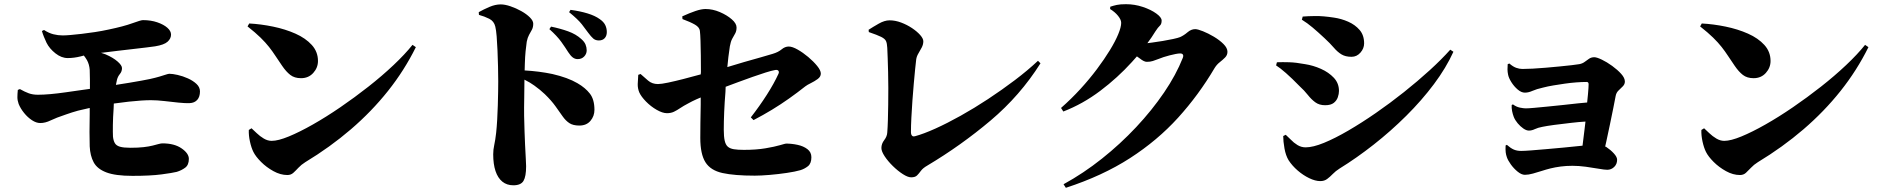

<svg xmlns="http://www.w3.org/2000/svg" viewBox="-20 -827 8970 916"><path d="M720 -606Q706 -604 678 -600.5Q650 -597 614 -593Q578 -589 541 -584.5Q504 -580 472 -576Q467 -575 462 -575Q473 -572 483 -568Q520 -552 541 -533.5Q562 -515 562 -502Q562 -486 552 -474Q542 -462 538 -446Q535 -435 533 -422Q565 -427 596 -432Q662 -443 695 -450Q722 -456 740.5 -461.5Q759 -467 771 -471Q783 -475 788 -475Q803 -475 827.5 -469.5Q852 -464 876.5 -453Q901 -442 917.5 -426.5Q934 -411 934 -391Q934 -365 921 -350.5Q908 -336 885 -335Q864 -334 831 -337.5Q798 -341 763.5 -345Q729 -349 700 -349Q659 -349 594 -342Q558 -338 523 -333Q522 -321 522 -308Q519 -267 518.5 -231Q518 -195 519 -175Q521 -156 528 -144Q535 -132 552.5 -127Q570 -122 602 -122Q639 -122 665 -125Q691 -128 708.5 -132.5Q726 -137 737 -140Q748 -143 755 -143Q812 -143 846.5 -119Q881 -95 881 -69Q881 -40 863.5 -27Q846 -14 823 -7Q803 -2 750.5 5Q698 12 612 12Q531 12 487.5 -4.5Q444 -21 427 -52.5Q410 -84 408 -129Q407 -157 407 -197.5Q407 -238 408 -283Q408 -297 408 -312Q380 -306 352 -299Q323 -291 295 -281Q247 -265 221.5 -252.5Q196 -240 172 -240Q153 -240 132.5 -253.5Q112 -267 95 -288Q78 -309 69 -331Q63 -348 63 -363Q63 -378 65 -398L75 -402Q98 -389 117 -382Q136 -375 161 -375Q187 -375 220.5 -378Q254 -381 292.5 -386.5Q331 -392 373 -398Q391 -401 409 -403Q409 -426 409 -445Q409 -478 408 -494Q406 -520 395 -540Q388 -552 380 -562Q372 -560 365 -558Q333 -550 303 -550Q273 -550 244.5 -572.5Q216 -595 202 -623Q195 -638 189.5 -651.5Q184 -665 180 -679L190 -684Q213 -669 235 -663.5Q257 -658 279 -658Q293 -658 316.5 -660Q340 -662 370 -665.5Q400 -669 433 -674Q466 -679 498 -686Q570 -701 611 -716Q652 -731 662 -731Q700 -731 730.5 -720.5Q761 -710 778.5 -694.5Q796 -679 796 -662Q796 -643 779.5 -628Q763 -613 720 -606Z M1169 -715Q1225 -712 1283 -700Q1341 -688 1389.5 -666.5Q1438 -645 1467.5 -612.5Q1497 -580 1497 -536Q1497 -504 1474.5 -479Q1452 -454 1416 -454Q1385 -454 1365 -469.5Q1345 -485 1326 -513Q1308 -539 1294 -560.5Q1280 -582 1263.5 -603Q1247 -624 1223 -647.5Q1199 -671 1161 -701ZM1948 -613 1964 -602Q1909 -491 1831 -393Q1753 -295 1654 -210Q1555 -125 1436 -53Q1417 -41 1404 -27Q1391 -13 1379.5 -2.5Q1368 8 1351 8Q1318 8 1284.5 -10.5Q1251 -29 1225.5 -54.5Q1200 -80 1189 -102Q1179 -122 1172.5 -151.5Q1166 -181 1167 -207L1180 -215Q1190 -206 1205 -191.5Q1220 -177 1238.5 -166Q1257 -155 1276 -155Q1307 -155 1358 -176Q1409 -197 1472.5 -233Q1536 -269 1604 -315.5Q1672 -362 1737.5 -413.5Q1803 -465 1857.5 -516.5Q1912 -568 1948 -613Z M2264 -769Q2287 -782 2315 -794Q2343 -806 2369 -806Q2389 -806 2415.5 -797Q2442 -788 2467 -774Q2492 -760 2508 -744Q2524 -728 2524 -714Q2524 -697 2517.5 -685Q2511 -673 2504 -660.5Q2497 -648 2493 -628Q2490 -608 2487.5 -582.5Q2485 -557 2484 -525Q2483 -509 2483 -491Q2553 -487 2615 -474Q2689 -457 2735 -430Q2773 -408 2794.5 -380Q2816 -352 2816 -303Q2816 -273 2797 -250.5Q2778 -228 2744 -228Q2714 -228 2696.5 -239.5Q2679 -251 2664.5 -271.5Q2650 -292 2630.5 -319.5Q2611 -347 2579 -378Q2557 -399 2529 -419Q2510 -433 2482 -447Q2481 -401 2481 -359Q2480 -314 2480.5 -274Q2481 -234 2482.5 -200Q2484 -166 2485 -137Q2487 -96 2488.5 -69.5Q2490 -43 2490 -34Q2490 15 2477.5 36Q2465 57 2429 57Q2398 57 2376.5 39.5Q2355 22 2344 -11Q2333 -44 2333 -91Q2333 -113 2338 -135.5Q2343 -158 2347 -193Q2350 -221 2352 -255.5Q2354 -290 2355 -325Q2356 -360 2356.5 -390Q2357 -420 2357 -439Q2357 -471 2356 -509.5Q2355 -548 2353.5 -585.5Q2352 -623 2349.5 -653.5Q2347 -684 2343 -700Q2337 -726 2314 -737.5Q2291 -749 2265 -756ZM2691 -578Q2678 -599 2658 -627Q2638 -655 2601 -688L2609 -700Q2653 -691 2690.5 -677.5Q2728 -664 2753 -641Q2768 -628 2773.5 -614.5Q2779 -601 2779 -587Q2779 -570 2767 -557.5Q2755 -545 2736 -545Q2723 -545 2712.5 -553Q2702 -561 2691 -578ZM2786 -671Q2774 -688 2755.5 -711.5Q2737 -735 2695 -769L2702 -780Q2747 -774 2783 -763Q2819 -752 2841 -736Q2860 -723 2867.5 -707.5Q2875 -692 2875 -674Q2875 -656 2865 -645Q2855 -634 2837 -634Q2821 -634 2810.5 -643Q2800 -652 2786 -671Z M3235 -749Q3270 -765 3298 -774.5Q3326 -784 3346 -784Q3380 -784 3414 -769.5Q3448 -755 3471 -735Q3494 -715 3494 -696Q3494 -679 3487.5 -667.5Q3481 -656 3473.5 -642.5Q3466 -629 3462 -606Q3459 -588 3455 -555Q3452 -533 3450 -507Q3489 -519 3530 -531Q3573 -543 3609.5 -553.5Q3646 -564 3666 -570Q3693 -578 3709 -591.5Q3725 -605 3743 -605Q3760 -605 3785.5 -590.5Q3811 -576 3836 -555Q3861 -534 3878.5 -512.5Q3896 -491 3896 -476Q3896 -461 3881 -450Q3866 -439 3848.5 -430.5Q3831 -422 3822 -415Q3784 -385 3744.5 -357Q3705 -329 3663 -303.5Q3621 -278 3575 -254L3562 -267Q3604 -321 3638.5 -375Q3673 -429 3694 -475Q3698 -484 3693.5 -489.5Q3689 -495 3678 -493Q3661 -490 3632.5 -481Q3604 -472 3570 -460Q3536 -448 3501 -435Q3470 -423 3442 -413Q3441 -400 3441 -388Q3437 -340 3435 -293.5Q3433 -247 3433 -208Q3433 -175 3437.5 -155.5Q3442 -136 3452.5 -127Q3463 -118 3481.5 -115Q3500 -112 3529 -112Q3588 -112 3632 -119.5Q3676 -127 3701.5 -134.5Q3727 -142 3730 -142Q3757 -142 3785 -136Q3813 -130 3832 -115.5Q3851 -101 3851 -77Q3851 -47 3834.5 -34Q3818 -21 3798 -15Q3774 -8 3733.5 -2Q3693 4 3651.5 7.5Q3610 11 3581 11Q3484 11 3427 -1.5Q3370 -14 3345.5 -53Q3321 -92 3321 -169Q3321 -198 3321.5 -240Q3322 -282 3323 -328Q3323 -346 3323 -362Q3312 -358 3302 -353Q3282 -344 3264 -334Q3241 -322 3225.5 -311.5Q3210 -301 3195.5 -294Q3181 -287 3162 -287Q3141 -287 3113 -303Q3085 -319 3062 -342.5Q3039 -366 3030 -386Q3022 -405 3022.5 -426Q3023 -447 3025 -470L3036 -474Q3053 -459 3072 -442.5Q3091 -426 3119 -426Q3135 -426 3168 -433Q3201 -440 3240 -450Q3279 -460 3315 -470Q3319 -471 3323 -472Q3323 -478 3324 -483Q3324 -523 3323.5 -562Q3323 -601 3322 -632.5Q3321 -664 3319 -680Q3317 -697 3295.5 -709.5Q3274 -722 3236 -736Z M4124 -685Q4144 -698 4172 -714Q4200 -730 4224 -730Q4251 -730 4279 -719.5Q4307 -709 4331 -693Q4355 -677 4370 -660Q4385 -643 4385 -630Q4385 -615 4377.5 -600.5Q4370 -586 4361.5 -572Q4353 -558 4351 -543Q4349 -528 4346 -497.5Q4343 -467 4339.5 -428Q4336 -389 4333 -347Q4330 -305 4328 -266Q4326 -227 4326 -197Q4326 -183 4333 -178Q4337 -175 4345 -177Q4386 -188 4442.5 -213.5Q4499 -239 4563.5 -275Q4628 -311 4694 -354.5Q4760 -398 4821.5 -444.5Q4883 -491 4932 -537L4944 -525Q4847 -371 4706 -252Q4565 -133 4404 -37Q4383 -25 4373.5 -12Q4364 1 4355 10Q4346 19 4327 19Q4311 19 4287 3.5Q4263 -12 4239.5 -35Q4216 -58 4200.5 -81.5Q4185 -105 4185 -121Q4185 -141 4198.5 -158.5Q4212 -176 4213 -195Q4215 -220 4216 -254.5Q4217 -289 4217.5 -328Q4218 -367 4218 -407Q4218 -447 4217 -483.5Q4216 -520 4215 -550Q4214 -580 4213 -599Q4212 -620 4207 -631Q4202 -642 4184 -651Q4166 -660 4125 -674Z M5042 -312Q5091 -355 5134.5 -402.5Q5178 -450 5213.5 -497.5Q5249 -545 5275 -587.5Q5301 -630 5315 -664Q5329 -698 5329 -718Q5329 -733 5314 -751.5Q5299 -770 5276 -784L5277 -795Q5292 -800 5308 -803.5Q5324 -807 5352 -807Q5393 -807 5432 -794Q5471 -781 5496.5 -762.5Q5522 -744 5522 -729Q5522 -712 5513.5 -704.5Q5505 -697 5492 -677Q5475 -649 5454 -621Q5463 -622 5477 -624Q5500 -627 5527 -631.5Q5554 -636 5577 -641Q5600 -646 5610 -650Q5628 -658 5645.5 -673Q5663 -688 5682 -688Q5694 -688 5719 -678Q5744 -668 5771 -652Q5798 -636 5817 -617Q5836 -598 5836 -580Q5836 -564 5824.5 -552.5Q5813 -541 5799 -530Q5785 -519 5775 -503Q5699 -374 5600.5 -265.5Q5502 -157 5371 -72.5Q5240 12 5065 69L5054 52Q5149 0 5237 -70Q5325 -140 5400.5 -220.5Q5476 -301 5533.5 -385.5Q5591 -470 5623 -551Q5627 -562 5623 -567Q5620 -572 5610 -572Q5602 -572 5589 -569.5Q5576 -567 5560.5 -563Q5545 -559 5531 -554.5Q5517 -550 5508 -546Q5492 -540 5480 -536Q5468 -532 5451 -532Q5438 -532 5418 -548Q5411 -553 5404 -558Q5392 -545 5380 -531Q5312 -456 5229 -393.5Q5146 -331 5053 -295Z M6899 -590 6914 -580Q6879 -503 6821 -425.5Q6763 -348 6689 -274.5Q6615 -201 6533.5 -137Q6452 -73 6371 -23Q6352 -11 6338.5 3Q6325 17 6311.5 27Q6298 37 6279 37Q6255 37 6226 23Q6197 9 6171 -13.5Q6145 -36 6128 -62Q6114 -85 6108 -119Q6102 -153 6102 -178L6114 -184L6138 -161Q6152 -146 6170 -135Q6188 -124 6209 -124Q6244 -124 6296.5 -145.5Q6349 -167 6412.5 -204Q6476 -241 6544 -288Q6612 -335 6678 -387.5Q6744 -440 6801 -492Q6858 -544 6899 -590ZM6068 -515 6072 -530Q6099 -531 6131 -530Q6163 -529 6206 -521Q6245 -515 6282 -498.5Q6319 -482 6343.5 -456Q6368 -430 6368 -393Q6368 -379 6362.5 -363Q6357 -347 6343 -336Q6329 -325 6302 -325Q6274 -325 6255 -339Q6236 -353 6219.5 -374Q6203 -395 6180 -416Q6143 -454 6115 -478.5Q6087 -503 6068 -515ZM6191 -733 6195 -748Q6218 -750 6255 -750.5Q6292 -751 6344 -743Q6379 -738 6412 -723.5Q6445 -709 6466.5 -684Q6488 -659 6488 -620Q6488 -596 6470.5 -576Q6453 -556 6428 -556Q6399 -556 6380 -567.5Q6361 -579 6343.5 -599.5Q6326 -620 6299 -645Q6268 -674 6242.5 -695.5Q6217 -717 6191 -733Z M7181 -524Q7198 -509 7213.5 -503.5Q7229 -498 7243 -498Q7263 -498 7292.5 -499.5Q7322 -501 7355.5 -504Q7389 -507 7421 -510Q7453 -513 7478 -516Q7503 -519 7515 -521Q7530 -524 7540.5 -532Q7551 -540 7561.5 -547Q7572 -554 7586 -554Q7598 -554 7622 -542.5Q7646 -531 7671.5 -512.5Q7697 -494 7714.5 -474.5Q7732 -455 7732 -438Q7732 -425 7722 -415Q7712 -405 7701.5 -395Q7691 -385 7688 -369Q7684 -348 7677 -312.5Q7670 -277 7661 -234.5Q7652 -192 7643 -150Q7641 -139 7638 -128Q7641 -127 7643 -126Q7664 -112 7679.5 -95Q7695 -78 7695 -65Q7695 -44 7681 -30.5Q7667 -17 7648 -17Q7635 -17 7607 -22Q7579 -27 7545.5 -31.5Q7512 -36 7482 -36Q7452 -36 7425.5 -32.5Q7399 -29 7377 -23.5Q7355 -18 7337 -12Q7315 -5 7293.5 1Q7272 7 7255 7Q7239 7 7220.5 -8Q7202 -23 7188 -42.5Q7174 -62 7169 -77Q7165 -88 7163.5 -100Q7162 -112 7163 -133L7169 -136Q7187 -120 7202 -113.5Q7217 -107 7237 -107Q7253 -107 7285 -109.5Q7317 -112 7357.5 -115.5Q7398 -119 7440.5 -123Q7483 -127 7520 -131Q7525 -131 7530 -132Q7535 -169 7540 -213Q7542 -230 7544 -247Q7511 -245 7477 -241Q7431 -236 7394.5 -231Q7358 -226 7339 -222Q7317 -218 7302.5 -211Q7288 -204 7274 -204Q7262 -204 7247.5 -214Q7233 -224 7220.5 -239Q7208 -254 7202 -269Q7197 -282 7194 -297Q7191 -312 7192 -326L7198 -329Q7214 -317 7231.5 -313.5Q7249 -310 7259 -310Q7272 -310 7299.5 -312.5Q7327 -315 7362.5 -318.5Q7398 -322 7436 -326Q7474 -330 7509 -334Q7533 -336 7552 -338Q7554 -359 7556 -378Q7559 -411 7559 -425Q7559 -436 7550 -436Q7528 -436 7501 -434Q7474 -432 7446 -428Q7418 -424 7391 -419.5Q7364 -415 7341 -409Q7310 -402 7291 -393.5Q7272 -385 7255 -385Q7238 -385 7220.5 -400Q7203 -415 7190.5 -435Q7178 -455 7175 -470Q7172 -484 7172 -496Q7172 -508 7173 -521Z M8099 -715Q8155 -712 8213 -700Q8271 -688 8319.5 -666.5Q8368 -645 8397.5 -612.5Q8427 -580 8427 -536Q8427 -504 8404.5 -479Q8382 -454 8346 -454Q8315 -454 8295 -469.5Q8275 -485 8256 -513Q8238 -539 8224 -560.5Q8210 -582 8193.5 -603Q8177 -624 8153 -647.5Q8129 -671 8091 -701ZM8878 -613 8894 -602Q8839 -491 8761 -393Q8683 -295 8584 -210Q8485 -125 8366 -53Q8347 -41 8334 -27Q8321 -13 8309.5 -2.5Q8298 8 8281 8Q8248 8 8214.5 -10.5Q8181 -29 8155.5 -54.5Q8130 -80 8119 -102Q8109 -122 8102.5 -151.5Q8096 -181 8097 -207L8110 -215Q8120 -206 8135 -191.5Q8150 -177 8168.5 -166Q8187 -155 8206 -155Q8237 -155 8288 -176Q8339 -197 8402.5 -233Q8466 -269 8534 -315.5Q8602 -362 8667.5 -413.5Q8733 -465 8787.5 -516.5Q8842 -568 8878 -613Z"/></svg>

Font: Early Summer Mincho Heavy
Style: Regular
Weight: 900
Designer: GuiWonder
Version: Version 1.002